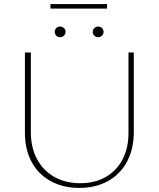

<svg xmlns="http://www.w3.org/2000/svg" viewBox="-20 -915 776 940"><path d="M227 -895H504V-873H227ZM248 -759Q248 -770 255.5 -777.5Q263 -785 274 -785Q285 -785 293 -777.5Q301 -770 301 -759Q301 -748 293 -740.5Q285 -733 274 -733Q263 -733 255.5 -740.5Q248 -748 248 -759ZM434 -759Q434 -770 442 -777.5Q450 -785 460 -785Q472 -785 479.5 -777.5Q487 -770 487 -759Q487 -748 479.5 -740.5Q472 -733 460 -733Q449 -733 441.5 -740.5Q434 -748 434 -759ZM102 -264V-658H131V-268Q131 -193 161 -136.5Q191 -80 246 -49Q301 -18 373 -18Q444 -18 497.5 -48.5Q551 -79 580 -134.5Q609 -190 609 -264V-658H635V-268Q635 -186 602 -124Q569 -62 508.5 -28.5Q448 5 369 5Q289 5 228.5 -28Q168 -61 135 -122Q102 -183 102 -264Z"/></svg>

Font: Ysabeau Infant Extralight
Style: Regular
Weight: 200
Designer: Christian Thalmann (Catharsis Fonts)
Version: Version 0.003